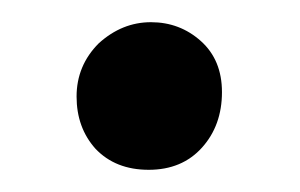

<svg xmlns="http://www.w3.org/2000/svg" viewBox="-20 -141 270 173"><path d="M66 -7Q49 -26 49 -54Q49 -82 69 -102Q90 -121 116 -121Q142 -121 161 -104Q180 -87 180 -58Q180 -28 162 -8Q144 12 114 12Q84 12 66 -7Z"/></svg>

Font: Lusitana
Style: Bold
Weight: 700
Designer: Ana Paula Megda
Foundry: Ana Paula Megda
Version: Version 1.001; ttfautohint (v1.4.1)